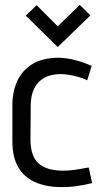

<svg xmlns="http://www.w3.org/2000/svg" viewBox="-20 -744 422 775"><path d="M345 -682 302 -724 213 -638 128 -723 84 -681 213 -554ZM332 -420 350 -478Q319 -492 285 -501Q251 -510 217 -511Q155 -511 113.5 -487Q72 -463 51 -419.5Q30 -376 30 -319V-174Q30 -110 53.5 -69.5Q77 -29 120 -9.5Q163 10 220 11Q254 12 287.5 7.5Q321 3 352 -5L338 -68Q339 -68 329.5 -66.5Q320 -65 304 -62Q288 -59 268.5 -57Q249 -55 229 -55Q197 -56 173.5 -63.5Q150 -71 134 -86Q118 -101 110.5 -125Q103 -149 103 -182L104 -318Q104 -357 117.5 -385.5Q131 -414 158 -429.5Q185 -445 226 -445Q253 -444 281 -437.5Q309 -431 332 -420Z"/></svg>

Font: Advent Pro Medium
Style: Regular
Weight: 500
Designer: VivaRado, Andreas Kalpakidis
Foundry: VivaRado, Andreas Kalpakidis
Version: Version 3.000